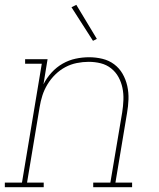

<svg xmlns="http://www.w3.org/2000/svg" viewBox="-38 -775 658 795"><path d="M-18 0V-19H53L135 -511H66V-530H159L142 -426Q155 -452 175.5 -474.5Q196 -497 221.5 -511.5Q247 -526 275 -532Q303 -538 331 -538Q359 -538 386 -531.5Q413 -525 434.5 -509Q456 -493 469.5 -469.5Q483 -446 489 -419Q495 -392 494 -363.5Q493 -335 488 -307L440 -19H509V0H348V-19H419L468 -310Q472 -335 473 -361Q474 -387 469 -411Q464 -435 452.5 -456Q441 -477 422 -492Q403 -507 379 -513Q355 -519 329 -519Q305 -519 280 -514Q255 -509 232.5 -497Q210 -485 191 -466.5Q172 -448 158.5 -425.5Q145 -403 137.5 -379.5Q130 -356 126 -331L74 -19H143V0ZM347 -606 258 -745 278 -755 363 -614Z"/></svg>

Font: Iosevka Curly Slab ThExObl
Style: Regular
Weight: 100
Width: 7
Italic angle: -9°
Monospace: yes
Designer: Belleve Invis
Foundry: Belleve Invis
Version: Version 11.1.0; ttfautohint (v1.8.3)